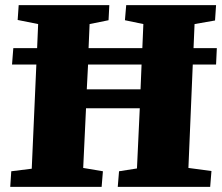

<svg xmlns="http://www.w3.org/2000/svg" viewBox="-20 -730 868 750"><path d="M20 0 24 -61 104 -71 122 -478H27L32 -542H125L129 -636L49 -652L53 -710H407L404 -651L330 -636L326 -542H536L540 -636L468 -651L473 -710H824L820 -650L740 -636L736 -542H827L824 -478H733L716 -74L806 -62L801 0H440L445 -61L515 -72L526 -307H316L305 -74L382 -61L377 0ZM319 -381H529L533 -478H324Z"/></svg>

Font: Literata 36pt ExtraBold
Style: Italic
Weight: 800
Italic angle: -2°
Designer: Latin by Veronika Burian and Jose Scaglione. Greek by Irene Vlachou. Cyrillic by Vera Evstafieva
Foundry: TypeTogether
Version: Version 3.002